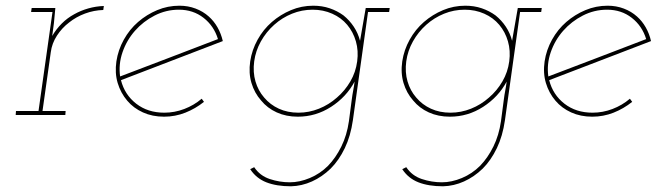

<svg xmlns="http://www.w3.org/2000/svg" viewBox="-20 -403 2302 673"><path d="M36 -14 35 0H209L210 -14H129L158 -220Q162 -251 179.5 -278Q197 -305 222 -324Q247 -344 278 -355.5Q309 -367 342 -368L344 -382Q316 -381 289.5 -373.5Q263 -366 240 -353Q216 -340 196.5 -320.5Q177 -301 163 -277Q165 -290 166 -299.5Q167 -309 169 -322L174 -375H91L89 -361H164L115 -14Z M607 -369Q657 -369 693.5 -340.5Q730 -312 744 -266Q658 -233 573 -200.5Q488 -168 401 -135Q395 -178 409.5 -220Q424 -262 453 -295Q482 -328 522 -348.5Q562 -369 607 -369ZM761 -259Q755 -285 742.5 -307Q730 -329 712 -345Q692 -363 665.5 -373Q639 -383 609 -383Q568 -383 531 -367.5Q494 -352 464 -326Q434 -300 414 -264Q394 -228 388 -188Q382 -147 392.5 -112Q403 -77 426 -50Q448 -24 481 -9Q514 6 555 6Q594 6 629.5 -8Q665 -22 695 -46Q693 -49 691 -51.5Q689 -54 687 -57Q660 -34 626 -21Q592 -8 556 -8Q498 -8 457.5 -39.5Q417 -71 404 -122Q494 -157 582.5 -190.5Q671 -224 761 -259Z M1262 -375Q1257 -346 1252 -317.5Q1247 -289 1242 -260Q1235 -287 1220 -309.5Q1205 -332 1184 -349Q1162 -365 1135.5 -374Q1109 -383 1078 -383Q1037 -383 1000 -367.5Q963 -352 933 -326Q903 -300 883 -264Q863 -228 857 -188Q851 -147 861.5 -112Q872 -77 895 -51Q917 -24 950 -9Q983 6 1024 6Q1087 6 1140.5 -28.5Q1194 -63 1223 -117Q1221 -101 1218 -85.5Q1215 -70 1213 -54L1203 22Q1196 71 1176.5 110.5Q1157 150 1130 178Q1102 206 1066 221Q1030 236 996 236Q960 236 925.5 224.5Q891 213 871 183L857 190Q878 222 913.5 236Q949 250 1000 250Q1038 249 1073.5 233Q1109 217 1139 188Q1168 159 1188.5 116.5Q1209 74 1217 18L1270 -361H1344L1346 -375ZM871 -188Q876 -225 894.5 -258Q913 -291 941 -316Q969 -341 1003.5 -355Q1038 -369 1076 -369Q1113 -369 1144.5 -355Q1176 -341 1197 -316Q1218 -291 1227.5 -258Q1237 -225 1232 -188Q1227 -150 1208 -117.5Q1189 -85 1161 -61Q1133 -36 1098 -22Q1063 -8 1026 -8Q988 -8 957.5 -22Q927 -36 906 -61Q885 -85 875.5 -117.5Q866 -150 871 -188Z M1795 -375Q1790 -346 1785 -317.5Q1780 -289 1775 -260Q1768 -287 1753 -309.5Q1738 -332 1717 -349Q1695 -365 1668.5 -374Q1642 -383 1611 -383Q1570 -383 1533 -367.5Q1496 -352 1466 -326Q1436 -300 1416 -264Q1396 -228 1390 -188Q1384 -147 1394.5 -112Q1405 -77 1428 -51Q1450 -24 1483 -9Q1516 6 1557 6Q1620 6 1673.5 -28.5Q1727 -63 1756 -117Q1754 -101 1751 -85.5Q1748 -70 1746 -54L1736 22Q1729 71 1709.5 110.5Q1690 150 1663 178Q1635 206 1599 221Q1563 236 1529 236Q1493 236 1458.5 224.5Q1424 213 1404 183L1390 190Q1411 222 1446.5 236Q1482 250 1533 250Q1571 249 1606.5 233Q1642 217 1672 188Q1701 159 1721.5 116.5Q1742 74 1750 18L1803 -361H1877L1879 -375ZM1404 -188Q1409 -225 1427.5 -258Q1446 -291 1474 -316Q1502 -341 1536.5 -355Q1571 -369 1609 -369Q1646 -369 1677.5 -355Q1709 -341 1730 -316Q1751 -291 1760.5 -258Q1770 -225 1765 -188Q1760 -150 1741 -117.5Q1722 -85 1694 -61Q1666 -36 1631 -22Q1596 -8 1559 -8Q1521 -8 1490.5 -22Q1460 -36 1439 -61Q1418 -85 1408.5 -117.5Q1399 -150 1404 -188Z M2108 -369Q2158 -369 2194.5 -340.5Q2231 -312 2245 -266Q2159 -233 2074 -200.5Q1989 -168 1902 -135Q1896 -178 1910.5 -220Q1925 -262 1954 -295Q1983 -328 2023 -348.5Q2063 -369 2108 -369ZM2262 -259Q2256 -285 2243.5 -307Q2231 -329 2213 -345Q2193 -363 2166.5 -373Q2140 -383 2110 -383Q2069 -383 2032 -367.5Q1995 -352 1965 -326Q1935 -300 1915 -264Q1895 -228 1889 -188Q1883 -147 1893.5 -112Q1904 -77 1927 -50Q1949 -24 1982 -9Q2015 6 2056 6Q2095 6 2130.5 -8Q2166 -22 2196 -46Q2194 -49 2192 -51.5Q2190 -54 2188 -57Q2161 -34 2127 -21Q2093 -8 2057 -8Q1999 -8 1958.5 -39.5Q1918 -71 1905 -122Q1995 -157 2083.5 -190.5Q2172 -224 2262 -259Z"/></svg>

Font: Josefin Slab Thin
Style: Italic
Weight: 100
Italic angle: -12°
Designer: Santiago Orozco
Foundry: Typemade
Version: Version 2.000